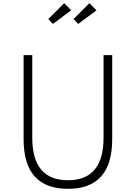

<svg xmlns="http://www.w3.org/2000/svg" viewBox="-20 -1172 854 1208"><path d="M407.5 16Q686 16 686 -296V-825H631.5V-305.5Q631.5 -38 407.5 -38Q183 -38 183 -305.5V-825H128.5V-296Q128.5 16 407.5 16ZM472 -1021.5 587 -1107 542 -1152 443 -1052ZM312.5 -1021.5 428 -1107 384 -1152 284 -1052Z"/></svg>

Font: Spartan Light
Style: Regular
Weight: 300
Designer: Matt Bailey, Mirko Velimirovic
Foundry: Matt Bailey
Version: Version 1.003; ttfautohint (v1.8.3)